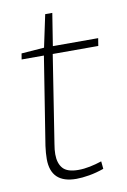

<svg xmlns="http://www.w3.org/2000/svg" viewBox="-79 -713 512 772"><g transform="rotate(-10 177.0 -327.0)"><path d="M280 -42 283 -11Q252 0 222.5 5Q193 10 170 10Q66 10 66 -89Q66 -100 67 -114Q68 -128 70 -142L127 -501H36L40 -525L133 -532L161 -664H190L169 -532H354L349 -501H163L107 -143Q105 -132 104 -121.5Q103 -111 103 -102Q103 -65 121 -44.5Q139 -24 184 -24Q207 -24 231.5 -29Q256 -34 280 -42Z"/></g></svg>

Font: Georama ExtraLight
Style: Italic
Weight: 200
Italic angle: -9°
Designer: Jean-Baptiste Levee
Foundry: Production Type
Version: Version 1.000